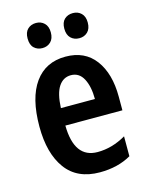

<svg xmlns="http://www.w3.org/2000/svg" viewBox="-113 -811 695 894"><g transform="rotate(-15 234.0 -364.5)"><path d="M240 -552Q333 -552 382.5 -485.5Q432 -419 432 -308V-242H157Q159 -84 271 -84Q341 -84 408 -123V-27Q344 10 257 10Q148 10 93.5 -64.5Q39 -139 39 -268Q39 -406 91.5 -479Q144 -552 240 -552ZM242 -462Q205 -462 183 -429Q161 -396 158 -326H322Q322 -386 302 -424Q282 -462 242 -462ZM92 -679Q92 -709 108 -724Q124 -739 148 -739Q172 -739 188 -723.5Q204 -708 204 -679Q204 -649 188 -633.5Q172 -618 148 -618Q124 -618 108 -633Q92 -648 92 -679ZM269 -679Q269 -709 285 -724Q301 -739 326 -739Q350 -739 366 -723.5Q382 -708 382 -679Q382 -649 366 -633.5Q350 -618 326 -618Q301 -618 285 -633.5Q269 -649 269 -679Z"/></g></svg>

Font: Avrile Sans Condensed SemiBold
Style: Regular
Weight: 600
Width: 3
Designer: Monotype Design Team
Foundry: Monotype Imaging Inc.
Version: Version 2.001;September 10, 2019;FontCreator 11.5.0.2425 64-